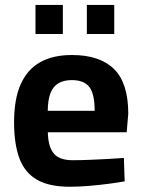

<svg xmlns="http://www.w3.org/2000/svg" viewBox="-20 -732 563 764"><path d="M257.8 11.1Q175.1 11.1 126.7 -17.1Q78.2 -45.3 57.1 -102.3Q36 -159.3 36 -245.5Q36 -337.8 62.4 -396.8Q88.8 -455.9 139.8 -484.5Q190.8 -513.1 265.9 -513.1Q377.3 -513.1 433.8 -457.2Q490.4 -401.3 490.4 -279.8L484.1 -205.6H170.4Q171.4 -150.1 193.1 -122.3Q214.8 -94.5 269.4 -94.5Q299.7 -94.5 336.9 -96Q374 -97.5 410.6 -99.5Q447.2 -101.5 472.9 -103.5L476.1 -10.4Q450.5 -5.7 412.8 -0.7Q375 4.2 334.3 7.7Q293.5 11.1 257.8 11.1ZM170 -291.1H356.7Q356.7 -359 335.2 -386.2Q313.7 -413.3 265.9 -413.3Q234.2 -413.3 213 -401Q191.8 -388.7 181.1 -362.1Q170.4 -335.4 170 -291.1ZM325.6 -596.7V-712.4H434.6V-596.7ZM121.2 -596.7V-712.4H230.1V-596.7Z"/></svg>

Font: Cairo
Style: Regular
Weight: 400
Designer: Mohamed Gaber, Accademia di Belle Arti di Urbino
Foundry: Kief Type Foundry, Accademia di Belle Arti di Urbino
Version: Version 3.120